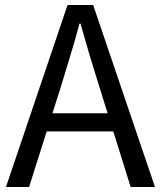

<svg xmlns="http://www.w3.org/2000/svg" viewBox="-20 -753 648 773"><path d="M4 0 252 -733H355L604 0H506L378 -410Q358 -473 340 -533.5Q322 -594 304 -658H300Q283 -594 264.5 -533.5Q246 -473 227 -410L97 0ZM133 -224V-297H471V-224Z"/></svg>

Font: Noto Sans HK Thin
Style: Regular
Weight: 400
Version: Version 2.004-H2;hotconv 1.0.118;makeotfexe 2.5.65603